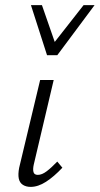

<svg xmlns="http://www.w3.org/2000/svg" viewBox="-20 -726 390 751"><path d="M100 5Q82 5 69.5 -3Q57 -11 53.5 -27.5Q50 -44 55 -70L137 -413H190L112 -82Q108 -64 111 -53Q114 -42 128 -42Q144 -42 162.5 -56Q181 -70 204 -94L224 -70Q191 -35 160 -15Q129 5 100 5ZM164 -510 180 -544 307 -706H350L204 -510ZM164 -510 101 -706H144L200 -545L204 -510Z"/></svg>

Font: Ysabeau Office Light
Style: Italic
Weight: 300
Italic angle: -12°
Designer: Christian Thalmann (Catharsis Fonts)
Version: Version 2.001;gftools[0.9.30]; featfreeze: tnum,lnum,ss02